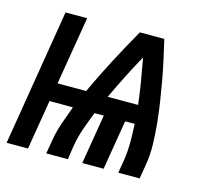

<svg xmlns="http://www.w3.org/2000/svg" viewBox="-100 -625 782 721"><g transform="rotate(15 291.5 -265.0)"><path d="M-17 0 70 -530H154L110 -265H221Q252 -332 287 -398.5Q322 -465 359 -530H454Q463 -491 471.5 -452.5Q480 -414 487 -375Q494 -336 500 -296.5Q506 -257 510 -216.5Q514 -176 515 -135Q516 -94 509 -53L500 0H417L426 -53Q431 -88 431 -123Q431 -158 429 -193H392L360 0H277L309 -193H273Q259 -158 247 -123.5Q235 -89 229 -53L221 0H137L146 -53Q152 -89 164 -123.5Q176 -158 189 -193H98L66 0ZM305 -265H423Q418 -310 410.5 -354Q403 -398 395 -442Q371 -399 348.5 -354.5Q326 -310 305 -265Z"/></g></svg>

Font: Iosevka Curly MdExObl
Style: Regular
Weight: 500
Width: 7
Italic angle: -9°
Monospace: yes
Designer: Belleve Invis
Foundry: Belleve Invis
Version: Version 11.1.0; ttfautohint (v1.8.3)